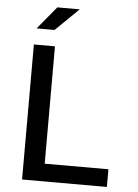

<svg xmlns="http://www.w3.org/2000/svg" viewBox="-61 -987 743 1034"><g transform="rotate(5 310.0 -470.0)"><path d="M98 0H556.5V-95.5H212V-730H98ZM105 -817.5 206.5 -940H327.5L202 -817.5Z"/></g></svg>

Font: Monaspace Neon Medium
Style: Regular
Weight: 500
Designer: Riley Cran & the Lettermatic Team
Foundry: Lettermatic
Version: Version 1.200 (Monaspace Neon)